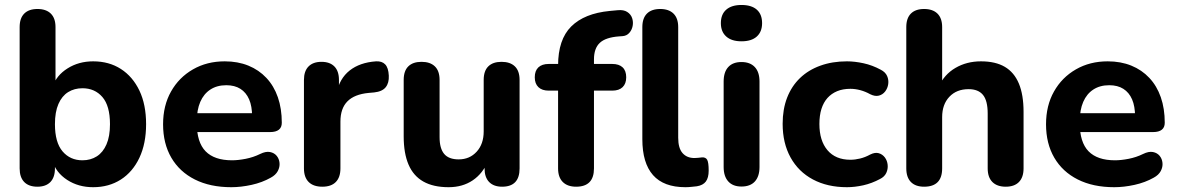

<svg xmlns="http://www.w3.org/2000/svg" viewBox="-20 -750 4782 780"><path d="M358.5 10.5Q298.5 10.5 252.8 -19.2Q207 -49 192.2 -98.2L203.2 -129.5V-65.8Q203.2 -29.8 184.8 -10.6Q166.2 8.5 132 8.5Q97 8.5 78.4 -10.6Q59.8 -29.8 59.8 -65.8V-640Q59.8 -676 78.5 -694.8Q97.2 -713.5 132.2 -713.5Q167.2 -713.5 186.4 -694.8Q205.5 -676 205.5 -640V-397.8H193.5Q209.2 -443.8 254.5 -472.2Q299.8 -500.8 358.5 -500.8Q423 -500.8 471.1 -469.8Q519.2 -438.8 546.4 -381.9Q573.5 -325 573.5 -245.5Q573.5 -167 546.4 -109.2Q519.2 -51.5 470.8 -20.5Q422.2 10.5 358.5 10.5ZM315 -98.8Q348.2 -98.8 373.4 -114.9Q398.5 -131 412.6 -163.5Q426.8 -196 426.8 -245.5Q426.8 -320.2 395.9 -355.9Q365 -391.5 315 -391.5Q282 -391.5 256.8 -375.8Q231.5 -360 217.4 -327.6Q203.2 -295.2 203.2 -245.5Q203.2 -171.5 234.1 -135.1Q265 -98.8 315 -98.8Z M919.5 10.5Q833.8 10.5 771.6 -20.8Q709.5 -52 676 -109.4Q642.5 -166.8 642.5 -245Q642.5 -321 674.8 -378.2Q707 -435.5 763.8 -468.1Q820.5 -500.8 893 -500.8Q946.2 -500.8 989 -483.4Q1031.8 -466 1062.2 -433.5Q1092.8 -401 1108.8 -354.9Q1124.8 -308.8 1124.8 -251.2Q1124.8 -232.5 1112.8 -223Q1100.8 -213.5 1077.5 -213.5H762.2V-290.2H1020L1004.2 -276.2Q1004.2 -318.5 992 -346.5Q979.8 -374.5 956.6 -389.1Q933.5 -403.8 899.2 -403.8Q861.5 -403.8 834.6 -386.2Q807.8 -368.8 793.6 -336.1Q779.5 -303.5 779.5 -257.2V-249.8Q779.5 -172 815.2 -135.4Q851 -98.8 922.5 -98.8Q947 -98.8 978 -104.8Q1009 -110.8 1036.8 -124.5Q1059.8 -135.8 1077 -132.4Q1094.2 -129 1104.1 -116.9Q1114 -104.8 1115.6 -88.1Q1117.2 -71.5 1108.6 -55.2Q1100 -39 1080 -28.2Q1045.2 -8.5 1002.1 1Q959 10.5 919.5 10.5Z M1289.5 8.5Q1253.2 8.5 1234 -10.6Q1214.8 -29.8 1214.8 -65.8V-425.2Q1214.8 -461.2 1233.4 -480Q1252 -498.8 1286 -498.8Q1320 -498.8 1338.5 -480Q1357 -461.2 1357 -425.2V-371H1347Q1359.2 -431 1400.5 -463.6Q1441.8 -496.2 1507.5 -500.8Q1531.5 -502.2 1544.8 -488.5Q1558 -474.8 1559.5 -442.8Q1561 -413.2 1546.9 -395.6Q1532.8 -378 1500 -374.5L1477.5 -372.5Q1419.8 -367 1391.4 -338.2Q1363 -309.5 1363 -256V-65.8Q1363 -29.8 1344.2 -10.6Q1325.5 8.5 1289.5 8.5Z M1802.5 10.5Q1740.5 10.5 1700 -12.4Q1659.5 -35.2 1639.8 -81.1Q1620 -127 1620 -195.8V-425.2Q1620 -462 1638.8 -480.4Q1657.5 -498.8 1692.5 -498.8Q1727.5 -498.8 1746.6 -480.4Q1765.8 -462 1765.8 -425.2V-192.8Q1765.8 -147 1784.4 -124.8Q1803 -102.5 1843.5 -102.5Q1888 -102.5 1916.5 -133.8Q1945 -165 1945 -216.2V-425.2Q1945 -462 1963.8 -480.4Q1982.5 -498.8 2017.5 -498.8Q2052.5 -498.8 2071.6 -480.4Q2090.8 -462 2090.8 -425.2V-65.8Q2090.8 8.5 2019.8 8.5Q1985.8 8.5 1967.1 -10.6Q1948.5 -29.8 1948.5 -65.8V-134.8L1963.2 -97.2Q1941.8 -45.2 1900.5 -17.4Q1859.2 10.5 1802.5 10.5Z M2320.5 8.5Q2285.5 8.5 2266.4 -10.6Q2247.2 -29.8 2247.2 -65.8V-381.8H2209.2Q2182 -381.8 2167.2 -396Q2152.5 -410.2 2152.5 -436Q2152.5 -462.5 2167.2 -476.4Q2182 -490.2 2209.2 -490.2H2289.5L2247.2 -451.8V-483.5Q2247.2 -589.5 2300.6 -642.5Q2354 -695.5 2456.8 -705.5L2489 -708.5Q2513.5 -711 2528.2 -701.4Q2543 -691.8 2548.1 -676.2Q2553.2 -660.8 2550.1 -644.5Q2547 -628.2 2536.5 -616.4Q2526 -604.5 2509.2 -603.2L2495.2 -602.2Q2440.5 -598.2 2416.8 -576Q2393 -553.8 2393 -508.8V-473.5L2375 -490.2H2467.2Q2494.8 -490.2 2509.4 -476.4Q2524 -462.5 2524 -436Q2524 -410.2 2509.4 -396Q2494.8 -381.8 2467.2 -381.8H2393V-65.8Q2393 8.5 2320.5 8.5ZM2764.5 10.5Q2676.2 10.5 2632.9 -38.6Q2589.5 -87.8 2589.5 -184.5V-640Q2589.5 -676 2608.2 -694.8Q2627 -713.5 2662 -713.5Q2697 -713.5 2716.1 -694.8Q2735.2 -676 2735.2 -640V-190.2Q2735.2 -148 2752.9 -128Q2770.5 -108 2801.2 -108Q2809 -108 2816.2 -108.9Q2823.5 -109.8 2831 -110.5Q2846.5 -112 2852.8 -101.1Q2859 -90.2 2859 -56.8Q2859 -28 2847.5 -12.6Q2836 2.8 2810.8 6.8Q2801.5 7.8 2788.9 9.1Q2776.2 10.5 2764.5 10.5Z M2992.2 7.8Q2957.2 7.8 2938.5 -13Q2919.8 -33.8 2919.8 -71.5V-418.8Q2919.8 -457.2 2938.5 -477.6Q2957.2 -498 2992.2 -498Q3027.2 -498 3046.4 -477.6Q3065.5 -457.2 3065.5 -418.8V-71.5Q3065.5 -33.8 3046.9 -13Q3028.2 7.8 2992.2 7.8ZM2992.2 -582.2Q2952.2 -582.2 2930.4 -601.6Q2908.5 -621 2908.5 -656Q2908.5 -691.8 2930.4 -710.8Q2952.2 -729.8 2992.2 -729.8Q3033 -729.8 3054.5 -710.8Q3076 -691.8 3076 -656Q3076 -621 3054.5 -601.6Q3033 -582.2 2992.2 -582.2Z M3420.8 10.5Q3341.5 10.5 3282.6 -20.9Q3223.8 -52.2 3191.6 -110.4Q3159.5 -168.5 3159.5 -247Q3159.5 -306.2 3177.6 -353.1Q3195.8 -400 3230 -432.9Q3264.2 -465.8 3312.6 -483.2Q3361 -500.8 3420.8 -500.8Q3452.2 -500.8 3488.1 -493Q3524 -485.2 3558 -466.8Q3577 -457 3583.9 -441.2Q3590.8 -425.5 3588.4 -408.5Q3586 -391.5 3576 -378.5Q3566 -365.5 3550.4 -361.5Q3534.8 -357.5 3515.2 -367.2Q3495.5 -378.2 3474.6 -383.8Q3453.8 -389.2 3434.8 -389.2Q3404.2 -389.2 3381 -379.6Q3357.8 -370 3341.6 -352Q3325.5 -334 3317.1 -307.5Q3308.8 -281 3308.8 -246.2Q3308.8 -178.5 3341.6 -139.8Q3374.5 -101 3434.8 -101Q3453.8 -101 3474.2 -106Q3494.8 -111 3515.2 -122.2Q3534.8 -132 3550 -127.6Q3565.2 -123.2 3574.9 -110.2Q3584.5 -97.2 3586.1 -80.2Q3587.8 -63.2 3580.5 -47.5Q3573.2 -31.8 3555 -22.8Q3521.8 -5 3487 2.8Q3452.2 10.5 3420.8 10.5Z M3734.2 8.5Q3699.2 8.5 3680.5 -10.6Q3661.8 -29.8 3661.8 -65.8V-640Q3661.8 -676 3680.5 -694.8Q3699.2 -713.5 3734.2 -713.5Q3769.2 -713.5 3788.4 -694.8Q3807.5 -676 3807.5 -640V-397H3793Q3815.8 -447.5 3861.5 -474.1Q3907.2 -500.8 3965.2 -500.8Q4024.2 -500.8 4062.2 -478.4Q4100.2 -456 4119.2 -410.5Q4138.2 -365 4138.2 -295.2V-65.8Q4138.2 -29.8 4119.5 -10.6Q4100.8 8.5 4065.8 8.5Q4030.8 8.5 4011.6 -10.6Q3992.5 -29.8 3992.5 -65.8V-288.8Q3992.5 -341 3973.4 -364.4Q3954.2 -387.8 3915 -387.8Q3866 -387.8 3836.8 -356.8Q3807.5 -325.8 3807.5 -274.2V-65.8Q3807.5 8.5 3734.2 8.5Z M4506.5 10.5Q4420.8 10.5 4358.6 -20.8Q4296.5 -52 4263 -109.4Q4229.5 -166.8 4229.5 -245Q4229.5 -321 4261.8 -378.2Q4294 -435.5 4350.8 -468.1Q4407.5 -500.8 4480 -500.8Q4533.2 -500.8 4576 -483.4Q4618.8 -466 4649.2 -433.5Q4679.8 -401 4695.8 -354.9Q4711.8 -308.8 4711.8 -251.2Q4711.8 -232.5 4699.8 -223Q4687.8 -213.5 4664.5 -213.5H4349.2V-290.2H4607L4591.2 -276.2Q4591.2 -318.5 4579 -346.5Q4566.8 -374.5 4543.6 -389.1Q4520.5 -403.8 4486.2 -403.8Q4448.5 -403.8 4421.6 -386.2Q4394.8 -368.8 4380.6 -336.1Q4366.5 -303.5 4366.5 -257.2V-249.8Q4366.5 -172 4402.2 -135.4Q4438 -98.8 4509.5 -98.8Q4534 -98.8 4565 -104.8Q4596 -110.8 4623.8 -124.5Q4646.8 -135.8 4664 -132.4Q4681.2 -129 4691.1 -116.9Q4701 -104.8 4702.6 -88.1Q4704.2 -71.5 4695.6 -55.2Q4687 -39 4667 -28.2Q4632.2 -8.5 4589.1 1Q4546 10.5 4506.5 10.5Z"/></svg>

Font: Nunito ExtraLight
Style: Regular
Weight: 200
Designer: Vernon Adams
Foundry: Vernon Adams
Version: Version 3.602;April 4, 2023;FontCreator 14.0.0.2856 64-bit